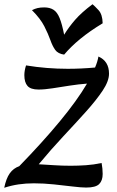

<svg xmlns="http://www.w3.org/2000/svg" viewBox="-37 -877 552 907"><path d="M86 -568Q183 -552 283 -552Q346 -552 412 -558Q424 -586 428 -610Q478 -588 478 -529Q478 -494 448 -449Q418 -404 369.5 -350Q321 -296 262.5 -233.5Q204 -171 146 -101Q182 -99 219.5 -96.5Q257 -94 297 -94Q332 -94 369 -96.5Q406 -99 443 -107Q448 -80 448 -55Q448 -24 431.5 -7.5Q415 9 370 9Q347 9 306 4Q265 -1 217 -6Q169 -11 123 -11Q85 -11 51 -6Q17 -1 -17 10Q-8 -34 9 -58Q26 -82 54 -92Q163 -204 245 -303Q327 -402 374 -482Q334 -479 292 -472.5Q250 -466 212 -460Q174 -454 145 -454Q108 -454 93 -471Q78 -488 78 -522Q78 -543 86 -568ZM400 -857Q410 -849 428.5 -829Q447 -809 448 -767Q387 -730 342.5 -693.5Q298 -657 266 -619Q237 -623 224 -641Q211 -659 201 -687.5Q191 -716 172.5 -752.5Q154 -789 114 -829Q128 -836 141 -839Q154 -842 172 -842Q198 -842 215.5 -831Q233 -820 244.5 -792Q256 -764 266 -713Q288 -749 318 -783.5Q348 -818 400 -857Z"/></svg>

Font: Merienda Medium
Style: Regular
Weight: 500
Designer: Eduardo Rodriguez Tunni
Foundry: Eduardo Rodriguez Tunni
Version: Version 2.001; ttfautohint (v1.8.4.7-5d5b)